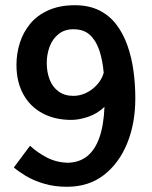

<svg xmlns="http://www.w3.org/2000/svg" viewBox="-20 -711 580 735"><path d="M236 4Q188 4 148 -8Q108 -20 79 -37.5Q50 -55 33 -70L95 -153Q123 -127 159.5 -108Q196 -89 240 -88Q283 -89 313 -112.5Q343 -136 360 -183Q377 -230 380 -302Q353 -276 318 -264Q283 -252 253 -252Q190 -252 142.5 -277.5Q95 -303 69 -350.5Q43 -398 43 -463Q43 -506 56 -547Q69 -588 96 -620.5Q123 -653 166 -672Q209 -691 266 -691Q320 -691 359.5 -671.5Q399 -652 425.5 -617Q452 -582 468 -536.5Q484 -491 491 -439.5Q498 -388 498 -335Q498 -238 466.5 -161.5Q435 -85 377 -40.5Q319 4 236 4ZM261 -344Q285 -344 308 -354.5Q331 -365 350 -385Q369 -405 377 -432Q373 -480 360.5 -517.5Q348 -555 324.5 -577Q301 -599 261 -599Q227 -599 204 -580.5Q181 -562 170 -532.5Q159 -503 159 -470Q159 -435 170 -406.5Q181 -378 204 -361Q227 -344 261 -344Z"/></svg>

Font: Kreon Medium
Style: Regular
Weight: 500
Version: Version 2.002